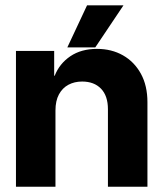

<svg xmlns="http://www.w3.org/2000/svg" viewBox="-20 -709 620 729"><path d="M190.6 -289.5V0H40.6V-515.6H185.7V-421.5H187.7Q205.7 -467.3 247 -495.4Q288.4 -523.4 348.2 -523.4Q403.7 -523.4 446.9 -498.9Q490.1 -474.3 515 -429Q539.8 -383.6 539.8 -320.9V0H389.8V-294.5Q389.8 -345 363.6 -372.2Q337.3 -399.4 291.8 -399.4Q262.7 -399.4 239.8 -387.2Q217 -375 203.8 -350.6Q190.6 -326.2 190.6 -289.5ZM235.7 -529.1 310.5 -688.7H448.8L341.8 -529.1Z"/></svg>

Font: Inter Display V
Style: Regular
Weight: 400
Designer: Rasmus Andersson
Foundry: rsms
Version: Version 3.015;git-src